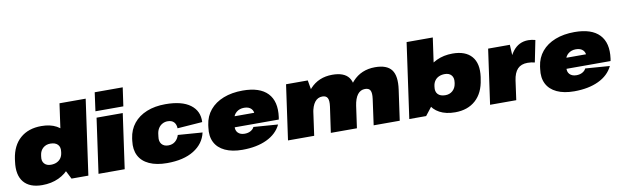

<svg xmlns="http://www.w3.org/2000/svg" viewBox="-47 -1318 6028 1863"><g transform="rotate(-10 2966.5 -386.5)"><path d="M254 13Q130 13 72 -57Q14 -127 32 -258L35 -282Q54 -413 134 -483Q214 -553 342 -553Q430 -553 490.5 -520Q551 -487 578.5 -426.5Q606 -366 595 -284L591 -257Q579 -175 533.5 -114.5Q488 -54 416 -20.5Q344 13 254 13ZM370 -167Q404 -167 429 -179Q454 -191 469 -212.5Q484 -234 488 -265L489 -273Q496 -319 472 -344.5Q448 -370 399 -370Q356 -370 327 -344.5Q298 -319 292 -276L290 -261Q283 -218 305.5 -192.5Q328 -167 370 -167ZM471 -142 555 -740H813L709 0H543Z M1143 -540 1067 0H809L885 -540ZM1186 -786 1160 -603H885L910 -786Z M1484 13Q1380 13 1309 -19.5Q1238 -52 1207 -112.5Q1176 -173 1187 -258L1190 -282Q1202 -367 1251 -427.5Q1300 -488 1380 -520.5Q1460 -553 1564 -553Q1727 -553 1810 -490.5Q1893 -428 1887 -320L1641 -302Q1640 -341 1619 -363.5Q1598 -386 1557 -386Q1530 -386 1506.5 -373.5Q1483 -361 1468 -338.5Q1453 -316 1448 -286L1444 -254Q1437 -208 1459.5 -181Q1482 -154 1525 -154Q1565 -154 1592.5 -176.5Q1620 -199 1632 -238L1873 -220Q1849 -112 1748 -49.5Q1647 13 1484 13Z M2226 13Q2125 13 2055.5 -19.5Q1986 -52 1955.5 -112.5Q1925 -173 1937 -258L1940 -282Q1952 -367 2002.5 -427.5Q2053 -488 2136 -520.5Q2219 -553 2326 -553Q2494 -553 2571 -472Q2648 -391 2627 -238L2623 -215H2142L2157 -321H2436L2398 -281L2400 -294Q2405 -336 2381 -361Q2357 -386 2311 -386Q2266 -386 2235.5 -361Q2205 -336 2199 -294L2190 -228Q2184 -186 2207.5 -161.5Q2231 -137 2274 -137Q2309 -137 2334 -151.5Q2359 -166 2368 -187L2608 -169Q2566 -81 2466.5 -34Q2367 13 2226 13Z M3555 -253Q3563 -311 3550 -336.5Q3537 -362 3498 -362Q3453 -362 3424.5 -325Q3396 -288 3385 -214L3288 -114L3299 -190Q3322 -365 3408 -459Q3494 -553 3630 -553Q3747 -553 3792.5 -492Q3838 -431 3819 -298L3777 0H3520ZM2752 -540H2966L2990 -401L2934 0H2676ZM3134 -253Q3142 -311 3128.5 -336.5Q3115 -362 3077 -362Q3032 -362 3003 -325Q2974 -288 2963 -214L2867 -114L2878 -190Q2904 -368 2989 -460.5Q3074 -553 3209 -553Q3325 -553 3370.5 -492Q3416 -431 3397 -298L3355 0H3098Z M4322 13Q4232 13 4169.5 -20.5Q4107 -54 4078.5 -114.5Q4050 -175 4061 -257L4065 -284Q4077 -366 4121.5 -426.5Q4166 -487 4236 -520Q4306 -553 4394 -553Q4521 -553 4581.5 -483Q4642 -413 4624 -282L4620 -258Q4602 -127 4524 -57Q4446 13 4322 13ZM3975 -740H4233L4148 -142L4037 0H3871ZM4257 -167Q4299 -167 4328 -192.5Q4357 -218 4364 -261L4366 -276Q4372 -319 4350 -344.5Q4328 -370 4285 -370Q4253 -370 4227.5 -358.5Q4202 -347 4186.5 -325Q4171 -303 4167 -273L4166 -265Q4159 -219 4183 -193Q4207 -167 4257 -167Z M4743 -540H4957L4969 -317L4925 0H4667ZM4908 -251Q4929 -401 4987.5 -477Q5046 -553 5140 -553Q5157 -553 5174.5 -550.5Q5192 -548 5209 -543L5166 -329Q5131 -338 5095 -338Q5032 -338 4997 -301.5Q4962 -265 4951 -188Z M5495 13Q5394 13 5324.5 -19.5Q5255 -52 5224.5 -112.5Q5194 -173 5206 -258L5209 -282Q5221 -367 5271.5 -427.5Q5322 -488 5405 -520.5Q5488 -553 5595 -553Q5763 -553 5840 -472Q5917 -391 5896 -238L5892 -215H5411L5426 -321H5705L5667 -281L5669 -294Q5674 -336 5650 -361Q5626 -386 5580 -386Q5535 -386 5504.5 -361Q5474 -336 5468 -294L5459 -228Q5453 -186 5476.5 -161.5Q5500 -137 5543 -137Q5578 -137 5603 -151.5Q5628 -166 5637 -187L5877 -169Q5835 -81 5735.5 -34Q5636 13 5495 13Z"/></g></svg>

Font: Pathway Extreme 28pt Black
Style: Italic
Weight: 900
Italic angle: -8°
Designer: Eduardo Rodriguez Tunni
Foundry: Eduardo Rodriguez Tunni
Version: Version 1.001;gftools[0.9.26]